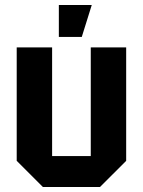

<svg xmlns="http://www.w3.org/2000/svg" viewBox="-20 -750 573 770"><path d="M486 -560V-105L381 0H152L47 -105V-560H189V-124H344V-560ZM216 -602V-730H348L308 -602Z"/></svg>

Font: Tektur SemiCondensed SemiBold
Style: Regular
Weight: 600
Width: 4
Designer: Adam Jagosz
Foundry: Adam Jagosz
Version: Version 1.005;gftools[0.9.30]